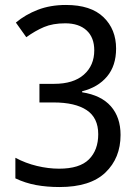

<svg xmlns="http://www.w3.org/2000/svg" viewBox="-20 -744 560 774"><path d="M448 -548Q448 -479 411.5 -435.5Q375 -392 311 -376V-372Q388 -360 427 -315.5Q466 -271 466 -200Q466 -107 405 -48.5Q344 10 220 10Q169 10 125.5 2Q82 -6 42 -25V-108Q83 -86 129 -75Q175 -64 218 -64Q301 -64 338.5 -101.5Q376 -139 376 -203Q376 -269 329.5 -300Q283 -331 196 -331H139V-406H198Q276 -406 318 -443Q360 -480 360 -541Q360 -593 329 -621.5Q298 -650 243 -650Q193 -650 157.5 -635Q122 -620 86 -594L44 -653Q82 -685 132.5 -704.5Q183 -724 246 -724Q346 -724 397 -675Q448 -626 448 -548Z"/></svg>

Font: Noto Sans Khmer SemiCondensed
Style: Regular
Weight: 400
Width: 4
Designer: Danh Hong and the Monotype Design Team
Foundry: Monotype Imaging Inc.
Version: Version 2.004; ttfautohint (v1.8.4.7-5d5b)